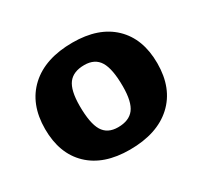

<svg xmlns="http://www.w3.org/2000/svg" viewBox="-119 -690 905 860"><g transform="rotate(-30 334.0 -260.0)"><path d="M326 13Q191.5 13 117 -58.5Q42.5 -130 42.5 -257Q42.5 -386 121.5 -458.8Q200.5 -531.5 342 -531.5Q476.5 -531.5 551 -460Q625.5 -388.5 625.5 -261.5Q625.5 -132 546.5 -59.5Q467.5 13 326 13ZM330.5 -100.5Q387.5 -100.5 413.8 -134.8Q440 -169 440 -249Q440 -339 416 -378.5Q392 -418 337.5 -418Q280.5 -418 254.5 -383.8Q228.5 -349.5 228.5 -269.5Q228.5 -179.5 252.2 -140Q276 -100.5 330.5 -100.5Z"/></g></svg>

Font: Newsreader Caption
Style: Bold
Weight: 700
Designer: Hugues Gentile
Foundry: Production Type
Version: Version 1.001